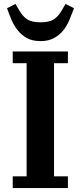

<svg xmlns="http://www.w3.org/2000/svg" viewBox="-20 -961 412 981"><path d="M45 -60H116V-638H45V-698H327V-638H256V-60H327V0H45ZM187 -751Q146 -751 118.5 -766Q91 -781 71.5 -805Q52 -829 39 -859Q26 -889 16 -919L59 -941L79 -907Q97 -876 120 -861.5Q143 -847 187 -847Q231 -847 254 -861.5Q277 -876 295 -907L315 -941L358 -919Q347 -889 334.5 -859Q322 -829 302.5 -805Q283 -781 255 -766Q227 -751 187 -751Z"/></svg>

Font: IBM Plex Serif SemiBold
Style: Regular
Weight: 600
Designer: Mike Abbink, Paul van der Laan, Pieter van Rosmalen
Foundry: Bold Monday
Version: Version 2.5